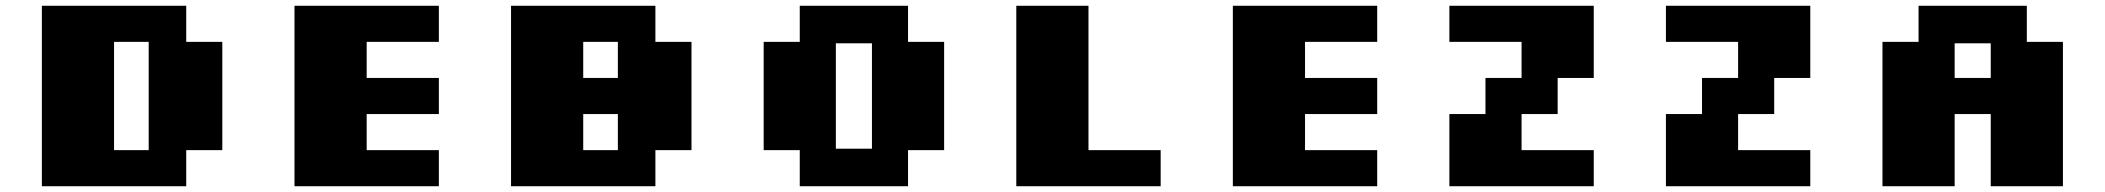

<svg xmlns="http://www.w3.org/2000/svg" viewBox="-20 -645 7290 665"><path d="M125 0V-625H625V-500H750V-125H625V0ZM375 -125H495V-500H375Z M1000 0V-625H1500V-500H1250V-375H1500V-250H1250V-125H1500V0Z M1750 0V-625H2250V-500H2375V-125H2250V0ZM2000 -375H2120V-500H2000ZM2000 -125H2120V-250H2000Z M2750 0V-125H2625V-500H2750V-625H3125V-500H3250V-125H3125V0ZM2875 -130H3000V-495H2875Z M3500 0V-625H3750V-125H4000V0Z M4250 0V-625H4750V-500H4500V-375H4750V-250H4500V-125H4750V0Z M5000 0V-250H5125V-375H5250V-500H5000V-625H5500V-375H5375V-250H5250V-125H5500V0Z M5750 0V-250H5875V-375H6000V-500H5750V-625H6250V-375H6125V-250H6000V-125H6250V0Z M6500 0V-500H6625V-625H7000V-500H7125V0H6875V-250H6750V0ZM6750 -375H6875V-495H6750Z"/></svg>

Font: Silkscreen
Style: Bold
Weight: 700
Designer: Jason Kottke
Foundry: Jason Kottke
Version: Version 1.001; ttfautohint (v1.8.4.7-5d5b)